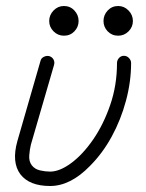

<svg xmlns="http://www.w3.org/2000/svg" viewBox="-20 -606 487 640"><path d="M147 14Q78 14 48 -25Q18 -65 38 -136L115 -403Q117 -412 126 -416.5Q135 -421 144 -419Q154 -416 158.5 -407.5Q163 -399 160 -389L83 -124Q79 -108 77.5 -88Q76 -68 86 -55Q96 -42 113.5 -38Q131 -34 147 -34Q179 -34 217.5 -62.5Q256 -91 290.5 -141Q325 -191 347.5 -256.5Q370 -322 370 -396Q370 -405 376.5 -412.5Q383 -420 393 -420Q403 -420 410 -412.5Q417 -405 417 -396Q417 -334 400 -270.5Q383 -207 352.5 -151Q322 -95 280 -53Q215 14 147 14ZM193 -487Q173 -487 158.5 -501.5Q144 -516 144 -536Q144 -556 158.5 -571Q173 -586 193 -586Q214 -586 228 -571Q242 -556 242 -536Q242 -516 228 -501.5Q214 -487 193 -487ZM374 -487Q353 -487 339 -501.5Q325 -516 325 -536Q325 -556 339 -571Q353 -586 374 -586Q394 -586 408.5 -571Q423 -556 423 -536Q423 -516 408.5 -501.5Q394 -487 374 -487Z"/></svg>

Font: Zen Kurenaido
Style: ARC
Weight: 400
Designer: Yoshimichi Ohira
Foundry: Positype
Version: Version 1.001